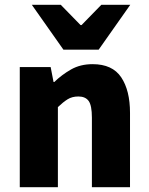

<svg xmlns="http://www.w3.org/2000/svg" viewBox="-20 -776 616 796"><path d="M62 0V-498H190L202 -436H205Q236 -466 274.5 -488Q313 -510 364 -510Q446 -510 482.5 -455.5Q519 -401 519 -308V0H361V-288Q361 -339 347.5 -357.5Q334 -376 305 -376Q279 -376 260.5 -364.5Q242 -353 220 -332V0ZM243 -570 112 -756H232L314 -672H318L400 -756H520L389 -570Z"/></svg>

Font: Mada ExtraBold
Style: Regular
Weight: 800
Designer: Khaled Hosny
Version: Version 1.5